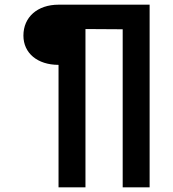

<svg xmlns="http://www.w3.org/2000/svg" viewBox="-20 -720 739 820"><path d="M619 -700H230C140 -700 80 -647 80 -568C80 -493 140 -443 230 -443V80H345V-596L504 -595V80H619Z"/></svg>

Font: Gully Medium
Style: Regular
Weight: 500
Designer: jaikishan Patel
Foundry: MagicType
Version: Version 1.000;Glyphs 3.2 (3242)